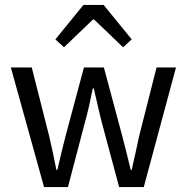

<svg xmlns="http://www.w3.org/2000/svg" viewBox="-20 -760 759 780"><path d="M319 -740 205 -600 240 -568 358 -681H362L480 -568L515 -600L401 -740ZM24 -486 159 0H256L324 -259C337 -305 347 -351 357 -401H361C373 -351 382 -307 394 -261L464 0H564L695 -486H616L545 -206C535 -160 526 -116 515 -70H511C500 -116 489 -160 477 -206L402 -486H321L246 -206C234 -160 224 -116 213 -70H209C200 -116 191 -160 180 -206L109 -486Z"/></svg>

Font: Cambridge Sans
Style: Regular
Weight: 400
Version: Version 2.020;PS 002.020;hotconv 1.0.88;makeotf.lib2.5.64775